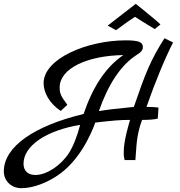

<svg xmlns="http://www.w3.org/2000/svg" viewBox="-105 -837 940 1004"><path d="M755 -637C681 -520 655 -453 595 -278C483 -267 454 -263 412 -256C460 -393 525 -497 613 -552C634 -565 642 -576 642 -591C642 -617 620 -626 552 -626C352 -626 123 -531 123 -402C123 -356 151 -297 213 -257L247 -289C211 -337 207 -351 207 -380C207 -478 349 -546 540 -549C449 -487 381 -385 332 -241C74 -179 -85 -70 -85 59C-85 109 -46 147 7 147C68 147 143 119 207 73C336 -20 393 -196 393 -196C489 -207 521 -210 575 -210C544 -104 542 -65 542 -35C542 -19 544 -10 547 0H603C609 -64 606 -125 638 -210C670 -210 705 -212 720 -217L724 -274C711 -277 680 -278 661 -278C705 -404 756 -529 800 -615ZM255 -36C212 30 138 78 80 78C41 78 18 56 18 19C18 -74 136 -155 314 -184C299 -125 278 -72 255 -36ZM458 -703 502 -679C502 -679 557 -721 601 -749C611 -742 661 -711 704 -685L734 -709C713 -731 605 -817 605 -817Z"/></svg>

Font: Marck Script
Style: Regular
Weight: 400
Designer: Denis Masharov, Marck Fogel
Foundry: Denis Masharov
Version: Version 1.002